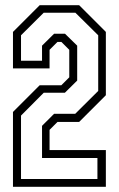

<svg xmlns="http://www.w3.org/2000/svg" viewBox="-20 -720 458 740"><path d="M30 0V-288.5L133 -391.5H216.5L247 -422V-528L216.5 -558.5H201.5L171 -528V-456.5H30V-597L133 -700H285L388 -597V-353L285 -250H201.5L171 -219.5V-141.5H388V0ZM61 -30H355.5V-111H142V-235L188.5 -281.5H270L358.5 -369.5V-584L270.5 -671H148.5L61 -584V-486H142V-544L188.5 -590H230.5L277.5 -544V-409.5L230 -362.5H148.5L61 -274.5Z"/></svg>

Font: Tourney Condensed Light
Style: Regular
Weight: 300
Width: 3
Designer: Tyler Finck
Foundry: Etcetera Type Co
Version: Version 1.010; ttfautohint (v1.8.3)